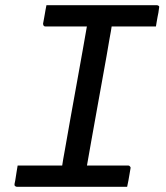

<svg xmlns="http://www.w3.org/2000/svg" viewBox="-20 -720 640 740"><path d="M309 -47H210L218 -71Q220 -87 223.5 -106Q227 -125 230 -142Q241 -206 252.5 -269.5Q264 -333 275.5 -397Q287 -461 298.5 -525Q310 -589 321 -653H421L412 -629Q410 -616 407.5 -600Q405 -584 402 -570Q391 -504 379 -439Q367 -374 355.5 -308.5Q344 -243 332 -177.5Q320 -112 309 -47ZM470 0H45Q43 0 41 -1Q39 -2 37.5 -3.5Q36 -5 36 -7Q36 -9 36 -11Q39 -24 40.5 -35.5Q42 -47 44 -58Q46 -69 48 -82H474Q477 -82 479 -80.5Q481 -79 482.5 -76.5Q484 -74 483 -71Q481 -59 479 -47.5Q477 -36 475 -24.5Q473 -13 470 0ZM159 -700H584Q589 -700 592 -697Q595 -694 593 -689Q592 -680 590.5 -671Q589 -662 587 -653.5Q585 -645 584 -636.5Q583 -628 581 -618H155Q150 -618 148 -621.5Q146 -625 146 -629Q148 -639 149.5 -647.5Q151 -656 152.5 -664.5Q154 -673 155.5 -682Q157 -691 159 -700Z"/></svg>

Font: RecMonoLinear Nerd Font Mono
Style: Italic
Weight: 400
Italic angle: -10°
Monospace: yes
Version: Version 1.085; ttfautohint (v1.8.4.7-5d5b);Nerd Fonts 3.2.1